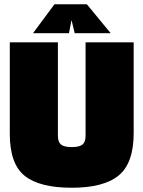

<svg xmlns="http://www.w3.org/2000/svg" viewBox="-20 -869 674 902"><path d="M252 -670V-231Q252 -202 266.5 -190Q281 -178 317 -178Q353 -178 367.5 -190Q382 -202 382 -231V-670H608V-244Q608 -103 538 -45Q468 13 317 13Q166 13 96 -43Q26 -99 26 -240V-670ZM135 -713 236 -849H388L500 -713H331L316 -775L304 -713Z"/></svg>

Font: Titillium Web
Style: Black
Weight: 900
Version: Version 1.001;PS 35.000;hotconv 1.0.70;makeotf.lib2.5.55311